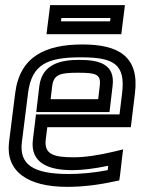

<svg xmlns="http://www.w3.org/2000/svg" viewBox="-20 -692 547 747"><path d="M301 -519C159 -519 57 -474 39 -329L15 -138C2 -26 86 35 241 35C299 35 361 28 424 14L444 10L447 -10L455 -79L459 -111L427 -103C364 -88 311 -80 267 -80C188 -80 151 -92 158 -149L164 -197H464H489L492 -222L505 -329C523 -473 440 -519 301 -519ZM295 -469C422 -469 469 -443 455 -329L445 -247H145H120L117 -222L108 -149C96 -54 175 -30 261 -30C301 -30 348 -36 401 -47L399 -30C346 -20 296 -15 247 -15C107 -15 55 -53 65 -138L89 -329C103 -442 164 -469 295 -469ZM283 -409C353 -409 374 -404 368 -357L362 -306H177L183 -357C189 -403 215 -409 283 -409ZM289 -459C215 -459 144 -443 133 -357L124 -281L121 -256H146H381H406L409 -281L418 -357C429 -443 365 -459 289 -459ZM455 -584 463 -647 466 -672H441H200H175L172 -647L164 -584L161 -559H186H427H452L455 -584ZM408 -609H217L219 -622H410L408 -609Z"/></svg>

Font: Gamestation Display Outline
Style: Italic
Weight: 400
Designer: Jonas Hecksher
Foundry: Jonas Hecksher, Playtypeª, e-types AS
Version: Version 1.003